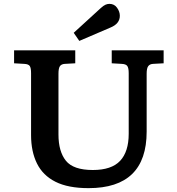

<svg xmlns="http://www.w3.org/2000/svg" viewBox="-20 -961 919 995"><path d="M439 14Q333 14 267.5 -19Q202 -52 171.5 -114Q141 -176 141 -261V-582Q141 -608 134.5 -618.5Q128 -629 105 -630L53 -633V-700H370V-633L316 -630Q298 -629 290.5 -618Q283 -607 283 -579V-264Q283 -176 321.5 -128Q360 -80 461 -80Q558 -80 602.5 -127.5Q647 -175 647 -268V-582Q647 -608 640 -618.5Q633 -629 611 -630L559 -633V-700H828V-633L773 -630Q756 -629 748 -618Q740 -607 740 -579V-279Q740 14 439 14ZM391 -749 362 -791 502 -919Q516 -932 526.5 -936.5Q537 -941 547 -941Q572 -941 586.5 -921Q601 -901 601 -879Q601 -838 552 -818Z"/></svg>

Font: Literata 7pt SemiBold
Style: Regular
Weight: 600
Designer: Latin by Veronika Burian and Jose Scaglione. Greek by Irene Vlachou. Cyrillic by Vera Evstafieva.
Foundry: TypeTogether
Version: Version 3.002